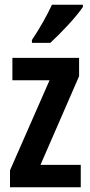

<svg xmlns="http://www.w3.org/2000/svg" viewBox="-20 -786 379 806"><path d="M328 -757V-766H198C177 -721 150 -672 114 -618V-606H191C235 -646 302 -717 328 -757ZM319 0V-94H150L312 -466V-543H32V-449H188L22 -71V0Z"/></svg>

Font: Noto Sans Myanmar ExtraCondensed SemiBold
Style: Regular
Weight: 600
Width: 2
Designer: Monotype Design Team
Foundry: Monotype Imaging Inc.
Version: Version 2.107